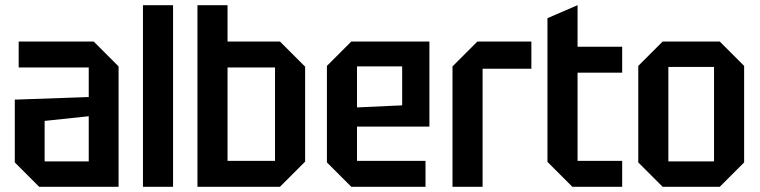

<svg xmlns="http://www.w3.org/2000/svg" viewBox="-20 -720 2930 740"><path d="M37 -94V-336L322 -346V-460H52V-560H341L437 -464V0H131ZM152 -254V-98H322V-272Z M531 0V-700H647V0Z M741 0V-700H857V-560H1059L1156 -463V-97L1059 0ZM857 -100H1040V-460H857Z M1240 -94V-466L1334 -560H1635V-232H1356V-100H1620V0H1334ZM1356 -306 1530 -314V-464H1356Z M1724 0V-464L1820 -560H2028V-455H1840V0Z M2090 -650 2206 -700V-540H2378V-440H2206V-100H2378V0H2186L2090 -96Z M2440 -94V-466L2534 -560H2754L2848 -466V-94L2754 0H2534ZM2556 -98H2732V-462H2556Z"/></svg>

Font: Tektur SemiCondensed Medium
Style: Regular
Weight: 500
Width: 4
Designer: Adam Jagosz
Foundry: Adam Jagosz
Version: Version 1.005;gftools[0.9.30]